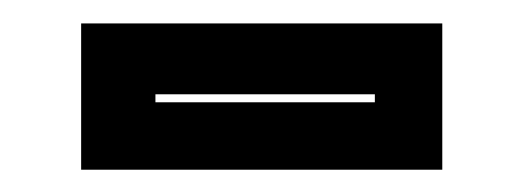

<svg xmlns="http://www.w3.org/2000/svg" viewBox="-20 -708 458 168"><path d="M51 -559.5V-687.5H367V-559.5ZM116 -618.5H308V-625.5H116Z"/></svg>

Font: Tourney Expanded ExtraBold
Style: Regular
Weight: 800
Width: 7
Designer: Tyler Finck
Foundry: Etcetera Type Co
Version: Version 1.010; ttfautohint (v1.8.3)